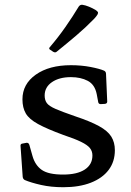

<svg xmlns="http://www.w3.org/2000/svg" viewBox="-20 -775 549 804"><path d="M218 -559Q212 -553 203 -558L191 -566Q182 -571 189 -578Q224 -619 254 -662Q284 -705 310 -748Q316 -756 325 -755Q338 -753 352.5 -747Q367 -741 379 -734Q387 -729 389.5 -725Q392 -721 388.5 -714.5Q385 -708 374 -696Q339 -660 299 -626Q259 -592 218 -559ZM295 -288Q358 -267 394.5 -247Q431 -227 446 -203Q461 -179 461 -146Q461 -98 435 -63.5Q409 -29 360.5 -10Q312 9 245 9Q194 9 152 -0.5Q110 -10 84 -21Q76 -25 75 -35L66 -164Q65 -173 75 -174L91 -177Q100 -178 103 -168L116 -122Q127 -83 155 -63.5Q183 -44 244 -44Q303 -44 335 -65Q367 -86 367 -124Q367 -142 356.5 -155Q346 -168 319.5 -181Q293 -194 245 -210Q177 -235 139.5 -255.5Q102 -276 88 -300Q74 -324 74 -359Q74 -423 130 -462.5Q186 -502 277 -502Q321 -502 359.5 -494.5Q398 -487 416 -479Q424 -475 424 -465L429 -350Q429 -341 419 -340L402 -339Q392 -339 391 -349L385 -381Q377 -421 347.5 -436.5Q318 -452 277 -452Q228 -452 197.5 -431Q167 -410 167 -375Q167 -356 176 -343.5Q185 -331 212.5 -319Q240 -307 295 -288Z"/></svg>

Font: Hahmlet
Style: Regular
Weight: 400
Designer: Minjoo Ham & Mark Frömberg
Foundry: hypertype
Version: Version 1.001; ttfautohint (v1.8.3)